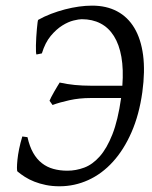

<svg xmlns="http://www.w3.org/2000/svg" viewBox="-20 -650 543 685"><path d="M487.8 -321.3Q476.6 -240.7 449.2 -178.2Q421.9 -115.7 382.8 -72.8Q343.8 -29.8 294.9 -7.6Q246.1 14.6 192.4 14.6Q166 14.6 143.6 10Q121.1 5.4 102.5 -2Q84 -9.3 69.1 -18.8Q54.2 -28.3 42.5 -38.1Q40.5 -39.6 40.5 -51Q40.5 -62.5 42.2 -79.8Q43.9 -97.2 48.3 -118.9Q52.7 -140.6 59.6 -163.1L78.1 -160.6Q85.4 -127.4 98.4 -104.7Q111.3 -82 129.4 -67.9Q147.5 -53.7 170.4 -47.4Q193.4 -41 220.2 -41Q251 -41 280.5 -52Q310.1 -63 335.7 -91.8Q361.3 -120.6 381.1 -170.9Q400.9 -221.2 412.1 -300.3H303.2Q263.2 -300.3 227.8 -292.5Q192.4 -284.7 167.5 -275.4L156.7 -290.5Q157.7 -293.9 162.6 -303.2Q167.5 -312.5 173.3 -322.8Q179.2 -333 184.8 -342.3Q190.4 -351.6 192.9 -355.5Q219.2 -349.6 246.6 -346.9Q273.9 -344.2 304.2 -344.2H416.5Q420.9 -402.8 413.1 -447Q405.3 -491.2 386.5 -521.2Q367.7 -551.3 338.6 -566.4Q309.6 -581.5 271.5 -581.5Q261.7 -581.5 242.7 -576.9Q223.6 -572.3 202.4 -559.1Q181.2 -545.9 161.1 -522Q141.1 -498 129.4 -459.5L110.4 -455.6Q108.9 -456.1 108.4 -465.3Q107.9 -474.6 108.2 -488.3Q108.4 -502 109.4 -517.6Q110.4 -533.2 111.6 -546.6Q112.8 -560.1 114 -569.3Q115.2 -578.6 116.2 -579.1Q137.7 -591.3 162.1 -600.6Q186.5 -609.9 211.7 -616.5Q236.8 -623 261.5 -626.5Q286.1 -629.9 308.6 -629.9Q359.9 -629.9 397.9 -609.6Q436 -589.4 459.5 -550Q482.9 -510.7 490.5 -453.4Q498 -396 487.8 -321.3Z"/></svg>

Font: Gentium Plus CyrE
Style: Italic
Weight: 400
Italic angle: -8°
Designer: J. Victor Gaultney, Annie Olsen, Iska Routamaa, Becca Hirsbrunner
Foundry: SIL International
Version: Version 5.000